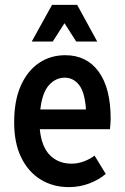

<svg xmlns="http://www.w3.org/2000/svg" viewBox="-20 -755 512 786"><path d="M38 -254Q38 -344 65.5 -405Q93 -466 140 -497.5Q187 -529 247 -529Q335 -529 384 -461.5Q433 -394 433 -269Q433 -257 432 -246Q431 -235 430 -226H143Q150 -154 184.5 -119.5Q219 -85 273 -85Q299 -85 324 -94.5Q349 -104 367 -118L413 -43Q385 -19 345.5 -4Q306 11 262 11Q197 11 146.5 -20Q96 -51 67 -110Q38 -169 38 -254ZM245 -437Q208 -437 180.5 -406.5Q153 -376 145 -307H332Q327 -378 303.5 -407.5Q280 -437 245 -437ZM110 -585 193 -735H296L378 -585H292L244 -660L196 -585Z"/></svg>

Font: Radio Canada Condensed Medium
Style: Regular
Weight: 500
Width: 3
Designer: Charles Daoud, Etienne Aubert Bonn, Alexandre Saumier Demers, Jacques Le Bailly
Foundry: Radio-Canada
Version: Version 2.104; ttfautohint (v1.8.4.7-5d5b);gftools[0.9.28.de